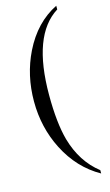

<svg xmlns="http://www.w3.org/2000/svg" viewBox="-137 -742 574 1004"><g transform="rotate(-15 150.0 -240.0)"><path d="M279 214Q163 149 98 21Q37 -99 37 -240Q37 -382 96 -502Q162 -636 279 -694V-674Q122 -576 122 -252Q122 -102 148 -7Q185 123 279 196Z"/></g></svg>

Font: Ekushey Sumon
Style: Regular
Weight: 400
Designer: Al Mamun Sumon
Foundry: Al Mamun Sumon
Version: Version 1.0